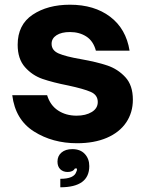

<svg xmlns="http://www.w3.org/2000/svg" viewBox="-20 -596 622 815"><path d="M32 -192H180Q193 -149 226.5 -127Q260 -105 305 -105Q344 -105 369.5 -120.5Q395 -136 395 -163Q395 -193 365 -206Q335 -219 270 -233Q204 -246 160.5 -261Q117 -276 86 -311Q55 -346 55 -406Q55 -491 118.5 -533.5Q182 -576 277 -576Q380 -576 447.5 -525Q515 -474 530 -381H387Q376 -422 346.5 -441Q317 -460 277 -460Q241 -460 220 -446.5Q199 -433 199 -410Q199 -382 229 -369Q259 -356 323 -345Q391 -333 435.5 -318Q480 -303 512 -268.5Q544 -234 544 -173Q544 -118 515.5 -76Q487 -34 433.5 -11Q380 12 307 12Q203 12 124 -38Q45 -88 32 -192ZM236 163Q295 163 304 133Q308 126 306 119H298Q290 134 267 134Q248 134 236 122.5Q224 111 224 90Q224 66 241 51.5Q258 37 287 37Q321 37 340 57.5Q359 78 359 109Q359 199 236 199Z"/></svg>

Font: Open Sauce One ExtraBold
Style: Regular
Weight: 800
Designer: Alfredo Marco Pradil
Foundry: Creative Sauce Fz LLC
Version: Version 1.477